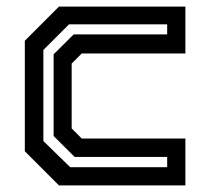

<svg xmlns="http://www.w3.org/2000/svg" viewBox="-20 -560 642 580"><path d="M158 0 55 -103V-437L158 -540H540V-398.5H227L196.5 -368V-172L227 -141.5H540V0ZM192 -55H485V-86H205.5L142 -149V-396L202.5 -456H485V-486.5H188.5L111 -409V-134Z"/></svg>

Font: Tourney SemiBold
Style: Regular
Weight: 600
Version: Version 1.015